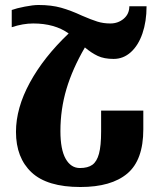

<svg xmlns="http://www.w3.org/2000/svg" viewBox="-20 -739 638 769"><path d="M385 -296H554V-221Q554 -98 490 -44Q426 10 302 10Q169 10 106.5 -48.5Q44 -107 44 -211Q44 -306 99.5 -408Q155 -510 255 -605Q199 -645 113 -645Q72 -645 27 -630V-699Q46 -706 79.5 -712.5Q113 -719 134 -719Q186 -719 225 -708Q264 -697 309 -676Q346 -660 370 -652.5Q394 -645 422 -645Q453 -645 475.5 -664Q498 -683 498 -714H567Q567 -653 550.5 -605Q534 -557 504 -530Q474 -503 435 -503Q397 -503 371.5 -515Q346 -527 320 -549Q270 -463 246 -382Q222 -301 222 -214Q222 -140 243 -103Q264 -66 300 -66Q332 -66 350 -79Q368 -92 376.5 -123.5Q385 -155 385 -212Z"/></svg>

Font: Noto Serif Armenian Black Cond
Style: Regular
Weight: 900
Width: 3
Designer: Monotype Design team
Foundry: Monotype Imaging Inc.
Version: Version 1.000